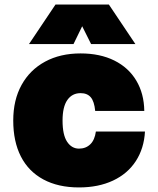

<svg xmlns="http://www.w3.org/2000/svg" viewBox="-20 -809 690 841"><path d="M38 -281Q38 -371 74.5 -437Q111 -503 177.5 -539Q244 -575 333 -575Q418 -575 480.5 -544Q543 -513 577 -456Q611 -399 612 -323H397Q393 -365 377.5 -383Q362 -401 333 -401Q296 -401 275 -371Q254 -341 254 -281Q254 -218 274 -188Q294 -158 326 -158Q356 -158 375.5 -177Q395 -196 400 -233H615Q611 -159 575 -103.5Q539 -48 475 -18Q411 12 326 12Q235 12 170 -23Q105 -58 71.5 -123.5Q38 -189 38 -281ZM223 -789H457L573 -616H379L340 -694L302 -616H107Z"/></svg>

Font: Azeret Mono Black
Style: Regular
Weight: 900
Designer: Martin Vácha
Foundry: Displaay
Version: Version 1.000; Glyphs 3.0.3, build 3074